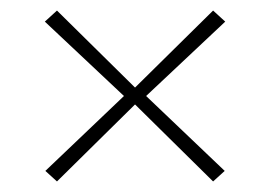

<svg xmlns="http://www.w3.org/2000/svg" viewBox="-20 -490 512 364"><path d="M66 -166 215 -308 65 -449 88 -470 236 -324 384 -470 407 -449 257 -308 406 -166 384 -146 236 -292 88 -146Z"/></svg>

Font: Athiti ExtraLight
Style: Regular
Weight: 250
Version: Version 1.032